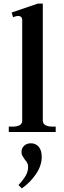

<svg xmlns="http://www.w3.org/2000/svg" viewBox="-20 -737 360 1072"><path d="M29 -30H50Q75 -30 89.5 -38Q104 -46 104 -63V-624Q104 -648 80 -648Q72 -648 53 -641L45 -667L191 -717H219V-64Q219 -47 233.5 -38.5Q248 -30 272 -30H291V0H29ZM83 296Q108 270 122.5 245.5Q137 221 137 195Q137 182 132.5 173.5Q128 165 118 153Q109 140 104.5 132Q100 124 100 112Q100 91 114.5 77Q129 63 153 63Q179 63 196 82.5Q213 102 213 139Q213 187 181.5 234Q150 281 102 315Z"/></svg>

Font: Taviraj Medium
Style: Regular
Weight: 500
Designer: Katatrad Team
Foundry: CadsonDemak
Version: Version 1.001